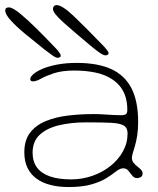

<svg xmlns="http://www.w3.org/2000/svg" viewBox="-66 -701 620 754"><path d="M203 33.5Q164.5 33.5 132.8 25.5Q101 17.5 77.8 0.8Q54.5 -16 42 -41.8Q29.5 -67.5 29.5 -103Q29.5 -150.5 52.2 -180Q75 -209.5 113.8 -225.5Q152.5 -241.5 201 -247.2Q249.5 -253 301 -253Q320 -253 340.2 -251.8Q360.5 -250.5 378.5 -249.5Q396.5 -248.5 409.5 -248.5Q424 -248.5 429 -253Q434 -257.5 434 -269.5Q434 -298.5 426.8 -321.2Q419.5 -344 406 -361Q392.5 -378 374 -390Q346 -408.5 308 -416.2Q270 -424 227 -424Q178 -424 146.2 -413.5Q114.5 -403 95.2 -392.2Q76 -381.5 64.5 -381.5Q58 -381.5 55.5 -383.5Q53 -385.5 53 -391Q53 -399.5 65.5 -410.2Q78 -421 101.5 -431Q125 -441 159 -447.5Q193 -454 235.5 -454Q317 -454 370.5 -429.8Q424 -405.5 450.2 -354.5Q476.5 -303.5 476.5 -222Q476.5 -191.5 472.8 -168.5Q469 -145.5 464.2 -129Q459.5 -112.5 455.8 -100.8Q452 -89 452 -80.5Q452 -70 458.2 -62Q464.5 -54 473 -47.5Q481.5 -41 487.8 -34.5Q494 -28 494 -20.5Q494 -9 486.2 -5.2Q478.5 -1.5 472 -1.5Q461 -1.5 453.5 -11.2Q446 -21 438.2 -30.5Q430.5 -40 418 -40Q411.5 -40 404.8 -37.2Q398 -34.5 386.5 -25.5Q373 -14.5 350.8 -0.8Q328.5 13 293 23.2Q257.5 33.5 203 33.5ZM213 3.5Q256 3.5 296 -10.2Q336 -24 367.2 -48.8Q398.5 -73.5 416.8 -106.5Q435 -139.5 435 -177.5Q435 -199 420 -208Q405 -217 369.5 -218.8Q334 -220.5 271.5 -220.5Q214 -220.5 166.2 -209.2Q118.5 -198 90.2 -172Q62 -146 62 -101.5Q62 -66.5 79.2 -43.2Q96.5 -20 130.2 -8.2Q164 3.5 213 3.5ZM160.5 -474Q153.5 -474 140.2 -483.2Q127 -492.5 109.5 -506Q71.5 -536 35.8 -565.5Q0 -595 -22.8 -619.8Q-45.5 -644.5 -45.5 -660Q-45.5 -666 -41.8 -669Q-38 -672 -31.5 -672Q-17 -672 12.8 -647.8Q42.5 -623.5 79.2 -587Q116 -550.5 151.5 -513Q156 -509 160.8 -503Q165.5 -497 169 -491.5Q172.5 -486 172.5 -482.5Q172.5 -477.5 168 -475.8Q163.5 -474 160.5 -474ZM349 -483.5Q343.5 -483.5 335.8 -487.5Q328 -491.5 318.5 -498.8Q309 -506 297.5 -515Q228 -573 185 -611.2Q142 -649.5 142 -665.5Q142 -672.5 145.8 -676.8Q149.5 -681 156.5 -681Q178.5 -681 225.5 -636Q272.5 -591 339 -522Q345.5 -515.5 353 -506Q360.5 -496.5 360.5 -492.5Q360.5 -489 357 -486.2Q353.5 -483.5 349 -483.5Z"/></svg>

Font: Gluten Thin
Style: Regular
Weight: 100
Designer: Tyler Finck
Foundry: Etcetera Type Company
Version: Version 1.300